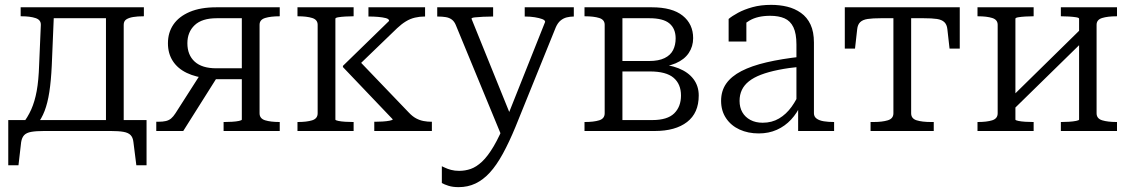

<svg xmlns="http://www.w3.org/2000/svg" viewBox="-20 -539 4652 790"><path d="M416 -4V-509H572V-472H570Q546 -472 528 -469Q510 -466 499.5 -459Q489 -452 489 -437V-4ZM177 -464V-509H455V-464ZM529 46Q527 27 517.5 17Q508 7 488 3.5Q468 0 436 0H161Q129 0 109 3.5Q89 7 79.5 17Q70 27 67 46L56 141H14V-45H583V141H541ZM141 -272 148 -436Q149 -457 126.5 -464.5Q104 -472 69 -472H65V-509H203L193 -269Q190 -206 183 -160.5Q176 -115 163.5 -82.5Q151 -50 132 -27H71Q94 -56 108.5 -88.5Q123 -121 131 -164.5Q139 -208 141 -272Z M975 -464H872Q811 -464 781 -435.5Q751 -407 751 -361Q751 -313 781 -285.5Q811 -258 870 -258H996V-213H858L839 -216Q786 -221 748.5 -239Q711 -257 691 -288Q671 -319 671 -361Q671 -405 693.5 -438Q716 -471 760.5 -490Q805 -509 870 -509H1131V-472H1130Q1094 -472 1071 -465Q1048 -458 1048 -437V-73Q1048 -51 1071 -44Q1094 -37 1130 -37H1131V0H900V-37H904Q918 -37 935 -38Q952 -39 963.5 -41.5Q975 -44 975 -47ZM805 -234 874 -222 734 0H623V-38H630Q650 -38 662.5 -41Q675 -44 684 -51.5Q693 -59 702 -73Z M1287 -73V-437Q1287 -458 1264.5 -465Q1242 -472 1206 -472H1204V-509H1435V-472H1432Q1418 -472 1401 -471Q1384 -470 1372 -468Q1360 -466 1360 -462V-47Q1360 -44 1372 -41.5Q1384 -39 1401 -38Q1418 -37 1432 -37H1435V0H1204V-37H1206Q1242 -37 1264.5 -44Q1287 -51 1287 -73ZM1757 0H1520V-38H1524Q1537 -38 1554 -39Q1571 -40 1583.5 -42.5Q1596 -45 1596 -48L1391 -263V-268L1581 -453Q1581 -461 1567.5 -464.5Q1554 -468 1535.5 -469.5Q1517 -471 1501 -471H1496V-509H1729V-471H1726Q1707 -471 1687.5 -466.5Q1668 -462 1650 -451Q1632 -440 1614 -423L1448 -263L1451 -296L1662 -76Q1677 -60 1692 -52Q1707 -44 1723 -41Q1739 -38 1756 -38H1757Z M2090 -42 2079 -9 2042 16 1855 -437Q1849 -451 1839 -458.5Q1829 -466 1814.5 -468.5Q1800 -471 1780 -471H1779V-509H2009V-471H2007Q1988 -471 1967.5 -470Q1947 -469 1933.5 -467.5Q1920 -466 1920 -462ZM2101 -17Q2075 46 2049 93.5Q2023 141 1995.5 171Q1968 201 1936.5 216Q1905 231 1867 231Q1843 231 1825.5 225.5Q1808 220 1798 214V145Q1801 146 1811 151Q1821 156 1836 160Q1851 164 1869 164Q1894 164 1917 156Q1940 148 1963.5 126Q1987 104 2011.5 62.5Q2036 21 2062 -44L2068 -60L2223 -449Q2223 -456 2211 -460.5Q2199 -465 2180.5 -468Q2162 -471 2142 -471H2139V-509H2341V-471Q2326 -471 2312 -467.5Q2298 -464 2286.5 -454.5Q2275 -445 2267 -427Z M2385 -509H2662Q2746 -509 2789 -474.5Q2832 -440 2832 -382Q2832 -348 2814 -321Q2796 -294 2760 -278.5Q2724 -263 2671 -262L2701 -284V-254L2676 -276Q2732 -274 2772 -258Q2812 -242 2833.5 -213.5Q2855 -185 2855 -146Q2855 -74 2807 -37Q2759 0 2674 0H2385V-37H2387Q2423 -37 2445.5 -44Q2468 -51 2468 -73V-437Q2468 -458 2445.5 -465Q2423 -472 2387 -472H2385ZM2541 -45H2664Q2726 -45 2754 -72.5Q2782 -100 2782 -146Q2782 -193 2751.5 -219Q2721 -245 2654 -245H2528V-288H2651Q2690 -288 2714.5 -300Q2739 -312 2749.5 -333Q2760 -354 2760 -381Q2760 -421 2734.5 -442.5Q2709 -464 2652 -464H2541Z M3278 -306V-265Q3225 -260 3183 -251.5Q3141 -243 3111 -231.5Q3081 -220 3061.5 -204.5Q3042 -189 3032.5 -169Q3023 -149 3023 -124Q3023 -97 3034.5 -77Q3046 -57 3067.5 -45.5Q3089 -34 3118 -34Q3156 -34 3185.5 -51.5Q3215 -69 3237 -99.5Q3259 -130 3274 -168L3276 -110Q3260 -74 3235 -47Q3210 -20 3176.5 -5Q3143 10 3102 10Q3058 10 3023 -6Q2988 -22 2967.5 -52.5Q2947 -83 2947 -124Q2947 -165 2968 -195Q2989 -225 3030.5 -246.5Q3072 -268 3134 -282.5Q3196 -297 3278 -306ZM3264 0V-107L3257 -109V-356Q3257 -401 3244.5 -427Q3232 -453 3208 -463.5Q3184 -474 3149 -474Q3097 -474 3064 -454.5Q3031 -435 3012 -408Q3010 -418 3013 -427Q3016 -436 3021 -444Q3026 -452 3033.5 -457Q3041 -462 3051 -464V-368H2978V-461Q2992 -473 3017 -486.5Q3042 -500 3076 -509.5Q3110 -519 3153 -519Q3188 -519 3219 -511.5Q3250 -504 3275.5 -486Q3301 -468 3315 -438Q3329 -408 3329 -364V-73Q3329 -59 3340 -51Q3351 -43 3369.5 -40Q3388 -37 3411 -37H3412V0Z M3692 -464V-509H3929V-339H3887L3878 -419Q3876 -438 3865.5 -448Q3855 -458 3835 -461Q3815 -464 3781 -464ZM3692 -464H3604Q3571 -464 3550.5 -461Q3530 -458 3519.5 -448Q3509 -438 3507 -419L3498 -339H3456V-509H3692ZM3729 -73Q3729 -51 3751.5 -44Q3774 -37 3810 -37H3822V0H3562V-37H3575Q3610 -37 3633 -44Q3656 -51 3656 -73V-509H3729Z M4085 -73V-437Q4085 -458 4062.5 -465Q4040 -472 4004 -472H4002V-509H4233V-472H4230Q4216 -472 4199 -471Q4182 -470 4170 -468Q4158 -466 4158 -462V-47Q4158 -44 4170 -41.5Q4182 -39 4199 -38Q4216 -37 4230 -37H4233V0H4002V-37H4004Q4040 -37 4062.5 -44Q4085 -51 4085 -73ZM4420 -47V-462Q4420 -466 4407.5 -468Q4395 -470 4378 -471Q4361 -472 4347 -472H4345V-509H4576V-472H4574Q4538 -472 4515 -465Q4492 -458 4492 -437V-73Q4492 -51 4515 -44Q4538 -37 4574 -37H4576V0H4345V-37H4347Q4361 -37 4378 -38Q4395 -39 4407.5 -41.5Q4420 -44 4420 -47ZM4140 -79 4111 -109 4437 -429 4467 -399Z"/></svg>

Font: Roboto Serif 36pt Light
Style: Regular
Weight: 300
Designer: Greg Gazdowicz
Foundry: Commercial Type
Version: Version 1.008